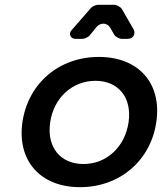

<svg xmlns="http://www.w3.org/2000/svg" viewBox="-20 -772 672 796"><path d="M533 -652 485 -735C480 -743 464 -752 454 -752H384C378 -752 362 -745 358 -740L276 -646C263 -632 273 -611 292 -611H323C330 -611 345 -618 350 -623L381 -661C398 -680 426 -678 438 -655L453 -629C458 -620 474 -611 484 -611H510C532 -611 545 -632 533 -652ZM390 -536C225 -536 97 -427 73 -266C50 -106 147 4 312 4C476 4 605 -106 628 -266C652 -427 554 -536 390 -536ZM376 -437C471 -437 528 -367 513 -265C498 -162 421 -92 326 -92C230 -92 173 -162 188 -265C203 -367 280 -437 376 -437Z"/></svg>

Font: Trueno
Style: RoundIt
Weight: 400
Designer: Julieta Ulanovsky, Jasper
Foundry: Julieta Ulanovsky, Cannot Into Space Fonts
Version: Version 3.001